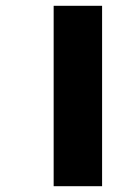

<svg xmlns="http://www.w3.org/2000/svg" viewBox="-20 -642 454 662"><path d="M165 0V-622H332V0Z"/></svg>

Font: Noto Sans Bengali SemiCondensed Black
Style: Regular
Weight: 900
Width: 4
Designer: Joana Ranito - Universal Thirst; Jelle Bosma - Monotype Design Team
Foundry: Universal Thirst ehf.
Version: Version 3.000; ttfautohint (v1.8.4.7-5d5b)